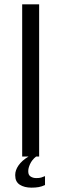

<svg xmlns="http://www.w3.org/2000/svg" viewBox="-20 -720 281 883"><path d="M146 0H160V-700H82V0H111C91 12 75.7 25.7 65 41C55 55.7 50 70 50 84V87C50 106.3 57 120.5 71 129.5C85 138.5 103 143 125 143C137 143 147.8 142.2 157.5 140.5C167.2 138.8 177 135.7 187 131V90C181 92.7 175.2 94.8 169.5 96.5C163.8 98.2 156.3 99 147 99C137 99 128.3 96.7 121 92C113.7 87.3 110 79.7 110 69V66C110 57.3 112.7 47 118 35C124 21.7 133.3 10 146 0Z"/></svg>

Font: Bebas Neue Regular two
Style: Regular2
Weight: 400
Designer: Ryoichi Tsunekawa & LGV (GE)
Foundry: Free Software Foundation, Inc.
Version: Version 1.003 August 13, 2016